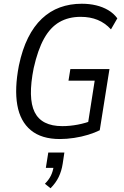

<svg xmlns="http://www.w3.org/2000/svg" viewBox="-20 -734 663 1026"><path d="M300 9Q202 9 145 -38Q88 -85 72.5 -172.5Q57 -260 81 -384Q99 -470 130 -532Q161 -594 204 -634.5Q247 -675 300.5 -694.5Q354 -714 417 -714Q458 -714 493.5 -705.5Q529 -697 558 -680Q587 -663 607 -636L573 -577Q542 -611 502 -627.5Q462 -644 411 -644Q346 -644 297.5 -616Q249 -588 215.5 -528Q182 -468 160 -370Q128 -210 165 -135Q202 -60 313 -60Q353 -60 395.5 -68Q438 -76 478 -92L447 -54L486 -303H346L356 -365H565L513 -38Q487 -25 451.5 -14Q416 -3 376 3Q336 9 300 9ZM250 272 220 248Q241 227 252 204.5Q263 182 267 153L278 163H225L238 81H324L315 141Q309 180 293.5 212Q278 244 250 272Z"/></svg>

Font: Nunito Sans 10pt Condensed
Style: Italic
Weight: 400
Width: 3
Italic angle: -9°
Designer: Vernon Adams
Foundry: Vernon Adams
Version: Version 3.101;gftools[0.9.27]